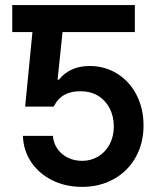

<svg xmlns="http://www.w3.org/2000/svg" viewBox="-20 -727 637 757"><path d="M511.7 -600.6H226.6L207 -413.1H212.9Q230.5 -437 261.2 -451.9Q292 -466.8 333 -466.8Q394 -466.8 442.6 -436.3Q491.2 -405.8 518.6 -352.3Q545.9 -298.8 545.9 -232.4Q545.9 -162.1 514.9 -106.9Q483.9 -51.8 428.7 -21Q373.5 9.8 303.7 9.8Q238.8 9.8 186.3 -16.1Q133.8 -42 103 -87.9Q72.3 -133.8 70.3 -191.4H188.5Q190.9 -162.1 206.8 -139.6Q222.7 -117.2 248 -105Q273.4 -92.8 303.7 -92.8Q338.9 -92.8 367.4 -110.1Q396 -127.4 412.4 -158.2Q428.7 -189 428.7 -228.5Q428.7 -269 411.9 -300.8Q395 -332.5 365.7 -349.9Q336.4 -367.2 299.8 -367.2Q262.2 -368.2 235.4 -353.8Q208.5 -339.4 191.4 -306.6H79.1L107.9 -600.6H28.3V-707H511.7Z"/></svg>

Font: Pretendard GOV SemiBold
Style: Regular
Weight: 600
Designer: Base glyphs from Inter by Rasmus Andersson; Hangeul glyphs from Noto Sans CJK(Source Han Sans) by Jang Soo-young and Kan
Foundry: Kil Hyung-jin
Version: Version 1.309